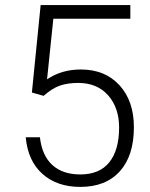

<svg xmlns="http://www.w3.org/2000/svg" viewBox="-20 -731 594 761"><path d="M106.4 -364.3 141.1 -710.9H496.6V-656.7H191.4L166.5 -416.5Q223.6 -455.6 300.3 -455.6Q396.5 -455.6 453.6 -393.1Q510.7 -330.6 510.7 -226.6Q510.7 -114.3 455.1 -52.2Q399.4 9.8 298.3 9.8Q205.6 9.8 147.9 -42Q90.3 -93.8 82 -187H138.2Q146.5 -114.3 187.5 -76.9Q228.5 -39.6 298.3 -39.6Q374.5 -39.6 413.3 -87.9Q452.1 -136.2 452.1 -225.6Q452.1 -303.7 408.7 -353Q365.2 -402.3 290 -402.3Q248.5 -402.3 217.8 -391.8Q187 -381.3 152.8 -351.1Z"/></svg>

Font: Vazir Thin UI
Style: Thin-UI
Weight: 100
Designer: Saber Rastikerdar
Foundry: Saber Rastikerdar
Version: Version 30.0.0